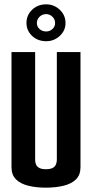

<svg xmlns="http://www.w3.org/2000/svg" viewBox="-20 -860 424 885"><path d="M191 5Q146 5 110 -4Q74 -13 53.5 -33.5Q33 -54 33 -89V-620H142V-123Q142 -112 146 -102Q150 -92 161 -86Q172 -80 191 -80Q212 -80 223 -86Q234 -92 238 -102.5Q242 -113 242 -123V-620H351V-89Q351 -54 330.5 -33.5Q310 -13 273.5 -4Q237 5 191 5ZM193 -670Q154 -670 128 -694.5Q102 -719 102 -754Q102 -790 128 -815Q154 -840 193 -840Q229 -840 255.5 -815Q282 -790 282 -754Q282 -719 255.5 -694.5Q229 -670 193 -670ZM193 -715Q209 -715 221.5 -726Q234 -737 234 -754Q234 -771 221.5 -783Q209 -795 193 -795Q175 -795 162.5 -783Q150 -771 150 -754Q150 -737 162.5 -726Q175 -715 193 -715Z"/></svg>

Font: Smooch Sans
Style: Bold
Weight: 700
Designer: Robert E. Leuschke
Foundry: Robert E. Leuschke
Version: Version 1.010